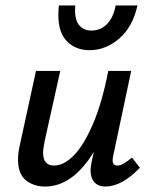

<svg xmlns="http://www.w3.org/2000/svg" viewBox="-20 -678 556 704"><path d="M493 -63Q427 6 366 6Q341 6 326.5 -9.5Q312 -25 312 -54Q312 -63 316 -85L324 -121Q246 6 145 6Q104 6 75 -17Q46 -40 46 -94Q46 -117 54 -152L112 -418H201L144 -162Q138 -132 138 -118Q138 -71 178 -71Q214 -71 250.5 -108Q287 -145 320.5 -222.5Q354 -300 377 -418H461L396 -111Q393 -99 393 -90Q393 -71 411 -71Q421 -71 433 -78Q445 -85 464 -100ZM194 -622Q194 -645 196 -658H256Q252 -610 268.5 -588Q285 -566 315 -566Q349 -566 372.5 -590Q396 -614 404 -658H484Q467 -580 417.5 -537Q368 -494 308 -494Q258 -494 226 -526Q194 -558 194 -622Z"/></svg>

Font: Ysabeau Semibold
Style: Italic
Weight: 600
Italic angle: -12°
Designer: Christian Thalmann (Catharsis Fonts)
Version: Version 0.003